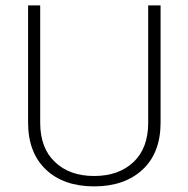

<svg xmlns="http://www.w3.org/2000/svg" viewBox="-20 -678 691 704"><path d="M523.4 -228C523.4 -166 505.4 -117.7 469.7 -84C433.6 -49.8 385.3 -32.7 325.2 -32.7C265.1 -32.7 217.3 -49.8 181.6 -84C145.5 -117.7 127.4 -166 127.4 -228V-658.2H83V-228.5C83 -154.8 105 -97.2 148.4 -56.2C191.9 -15.1 251 5.4 325.2 5.4C399.4 5.4 458.5 -15.1 502.9 -56.2C546.9 -97.2 568.8 -154.8 568.8 -228.5V-658.2H523.4Z"/></svg>

Font: Estedad ExtraLight
Style: Regular
Weight: 200
Designer: Amin Abedi
Version: Version 7.3